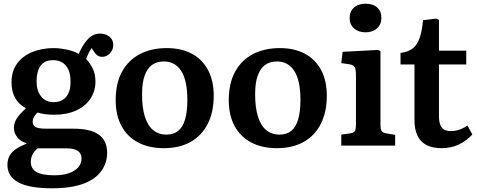

<svg xmlns="http://www.w3.org/2000/svg" viewBox="-20 -784 2569 1034"><path d="M261 230Q199 230 153.5 222Q108 214 78.5 198Q49 182 34.5 158.5Q20 135 20 104Q20 75 32 54Q44 33 67.5 17.5Q91 2 122 -10V-13Q89 -23 72 -46Q55 -69 55 -94Q55 -121 69 -144Q83 -167 118 -199V-202Q81 -222 61.5 -256.5Q42 -291 42 -340Q42 -400 71.5 -441Q101 -482 153 -503.5Q205 -525 270 -525Q291 -525 314.5 -521.5Q338 -518 361.5 -511.5Q385 -505 404 -494Q426 -545 454 -574Q482 -603 519 -603Q539 -603 555 -595.5Q571 -588 580.5 -574.5Q590 -561 590 -541Q590 -516 572.5 -497Q555 -478 530 -478Q516 -478 505 -485.5Q494 -493 486 -506L474 -526Q465 -514 458 -499.5Q451 -485 444 -466Q466 -443 480 -413.5Q494 -384 494 -345Q494 -293 467 -252.5Q440 -212 390 -189Q340 -166 271 -166Q245 -166 221 -169.5Q197 -173 181 -178Q168 -163 162 -152.5Q156 -142 156 -130Q156 -115 163.5 -106.5Q171 -98 187 -94.5Q203 -91 226 -91H376Q468 -91 512.5 -58.5Q557 -26 557 39Q557 69 547 97Q537 125 515.5 149.5Q494 174 460 192Q426 210 376 220Q326 230 261 230ZM273 160Q319 160 351.5 148.5Q384 137 401.5 117Q419 97 419 70Q419 42 399 28.5Q379 15 339 15H183Q165 29 155.5 47.5Q146 66 146 88Q146 125 176.5 142.5Q207 160 273 160ZM269 -234Q313 -234 336.5 -262.5Q360 -291 360 -343Q360 -401 335 -430.5Q310 -460 265 -460Q220 -460 198.5 -430Q177 -400 177 -346Q177 -295 201.5 -264.5Q226 -234 269 -234Z M862 14Q782 14 723.5 -17Q665 -48 634 -106Q603 -164 603 -245Q603 -335 637 -397.5Q671 -460 733 -492.5Q795 -525 878 -525Q955 -525 1011.5 -495.5Q1068 -466 1099.5 -408.5Q1131 -351 1131 -268Q1131 -180 1098.5 -116.5Q1066 -53 1006 -19.5Q946 14 862 14ZM876 -59Q915 -59 940 -79.5Q965 -100 977 -142Q989 -184 989 -246Q989 -299 980.5 -338Q972 -377 955.5 -402.5Q939 -428 915.5 -440.5Q892 -453 863 -453Q825 -453 799 -434.5Q773 -416 759 -377Q745 -338 745 -276Q745 -205 760 -156.5Q775 -108 804.5 -83.5Q834 -59 876 -59Z M1471 14Q1391 14 1332.5 -17Q1274 -48 1243 -106Q1212 -164 1212 -245Q1212 -335 1246 -397.5Q1280 -460 1342 -492.5Q1404 -525 1487 -525Q1564 -525 1620.5 -495.5Q1677 -466 1708.5 -408.5Q1740 -351 1740 -268Q1740 -180 1707.5 -116.5Q1675 -53 1615 -19.5Q1555 14 1471 14ZM1485 -59Q1524 -59 1549 -79.5Q1574 -100 1586 -142Q1598 -184 1598 -246Q1598 -299 1589.5 -338Q1581 -377 1564.5 -402.5Q1548 -428 1524.5 -440.5Q1501 -453 1472 -453Q1434 -453 1408 -434.5Q1382 -416 1368 -377Q1354 -338 1354 -276Q1354 -205 1369 -156.5Q1384 -108 1413.5 -83.5Q1443 -59 1485 -59Z M1818 0V-59L1867 -66Q1886 -69 1891.5 -79Q1897 -89 1897 -116V-375Q1897 -410 1890.5 -422Q1884 -434 1861 -438L1818 -444L1825 -505L2016 -515L2029 -508V-113Q2029 -93 2033.5 -81.5Q2038 -70 2059 -66L2108 -58V0ZM1949 -610Q1910 -610 1886.5 -631Q1863 -652 1863 -687Q1863 -722 1886 -743Q1909 -764 1949 -764Q1989 -764 2011.5 -743.5Q2034 -723 2034 -688Q2034 -653 2010.5 -631.5Q1987 -610 1949 -610Z M2359 14Q2310 14 2277.5 -2.5Q2245 -19 2228.5 -53Q2212 -87 2212 -139V-437H2137V-499Q2178 -504 2202.5 -523Q2227 -542 2240 -579.5Q2253 -617 2258 -675L2329 -684L2344 -677V-511H2491V-437H2344V-157Q2344 -118 2358.5 -98Q2373 -78 2408 -78Q2431 -78 2453 -85.5Q2475 -93 2497 -108L2524 -60Q2493 -26 2451 -6Q2409 14 2359 14Z"/></svg>

Font: Literata 18pt SemiBold
Style: Regular
Weight: 600
Designer: Latin by Veronika Burian and Jose Scaglione. Greek by Irene Vlachou. Cyrillic by Vera Evstafieva.
Foundry: TypeTogether
Version: Version 3.103;gftools[0.9.29]